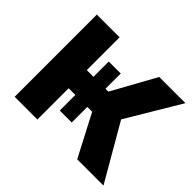

<svg xmlns="http://www.w3.org/2000/svg" viewBox="-122 -692 863 863"><g transform="rotate(45 309.0 -261.0)"><path d="M53.7 0V-522.5H198.2V-314H335L450.2 -522.5H616.7L463.9 -266.6L618.2 0H451.2L347.7 -198.7H198.2V0ZM240.7 -411.1H316.9V-99.6H240.7Z"/></g></svg>

Font: Inter 28pt
Style: Bold
Weight: 700
Designer: Rasmus Andersson
Foundry: rsms
Version: Version 4.001;git-66647c0bb